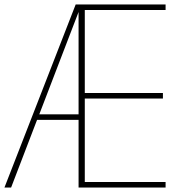

<svg xmlns="http://www.w3.org/2000/svg" viewBox="-20 -845 840 865"><path d="M321 -825H726V-800H362V-426H714V-401H362V-25H726V0H334V-305H147L30 0H0ZM157 -330H334V-791Z"/></svg>

Font: Spartan MB
Style: Regular
Weight: 250
Designer: Matt Bailey
Foundry: Matt Bailey
Version: Version 1.000